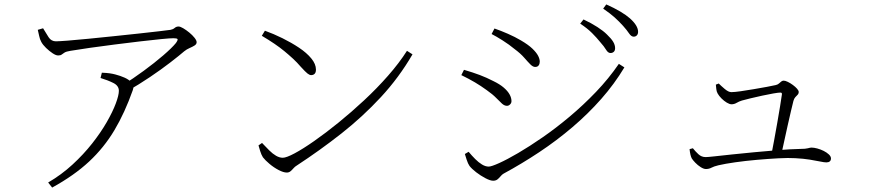

<svg xmlns="http://www.w3.org/2000/svg" viewBox="-20 -813 3955 869"><path d="M151 -678 175 -685Q188 -663 200 -644.5Q212 -626 233 -626Q246 -626 285.5 -629Q325 -632 379.5 -637.5Q434 -643 493 -649Q552 -655 606.5 -661Q661 -667 700 -671.5Q739 -676 752 -678Q763 -680 770.5 -686.5Q778 -693 788 -693Q796 -693 809.5 -685Q823 -677 837 -665.5Q851 -654 860.5 -642Q870 -630 870 -622Q870 -613 860.5 -607Q851 -601 838 -595.5Q825 -590 814 -581Q792 -562 750.5 -530Q709 -498 658.5 -464Q608 -430 557 -401L536 -428Q582 -457 630.5 -492.5Q679 -528 718.5 -562Q758 -596 776 -618Q786 -632 783.5 -636Q781 -640 765 -640Q750 -640 709 -636Q668 -632 613 -625.5Q558 -619 499 -611.5Q440 -604 387 -596.5Q334 -589 299 -583Q280 -580 272 -575Q264 -570 259 -566Q254 -562 243 -562Q233 -562 218 -572Q203 -582 188.5 -596Q174 -610 167 -623Q160 -636 157.5 -649.5Q155 -663 151 -678ZM435 -460 441 -484Q464 -483 477.5 -481Q491 -479 502 -476Q525 -470 544 -461.5Q563 -453 574 -441Q582 -433 584 -426.5Q586 -420 581 -405Q545 -303 498 -224Q451 -145 383.5 -82Q316 -19 216 36L198 13Q258 -22 308 -68Q358 -114 397 -163.5Q436 -213 463 -260Q490 -307 504 -344.5Q518 -382 518 -402Q518 -425 493 -437.5Q468 -450 435 -460Z M1179 -674Q1218 -660 1258.5 -640Q1299 -620 1333.5 -597Q1368 -574 1389 -548.5Q1410 -523 1410 -498Q1410 -485 1404 -479Q1398 -473 1388 -473Q1381 -473 1371.5 -480.5Q1362 -488 1342 -510Q1324 -531 1305.5 -548Q1287 -565 1267 -581.5Q1247 -598 1222 -615Q1197 -632 1165 -651ZM1822 -583 1847 -567Q1786 -462 1704 -373.5Q1622 -285 1525.5 -209Q1429 -133 1322 -63Q1315 -59 1308.5 -51.5Q1302 -44 1295 -38Q1288 -32 1278 -32Q1263 -32 1241 -43.5Q1219 -55 1199.5 -71.5Q1180 -88 1170 -101Q1163 -112 1157.5 -129.5Q1152 -147 1150 -155L1166 -166Q1183 -148 1198.5 -132.5Q1214 -117 1229.5 -108Q1245 -99 1260 -99Q1276 -99 1313.5 -119Q1351 -139 1402.5 -175Q1454 -211 1512 -258Q1570 -305 1628 -359Q1686 -413 1736.5 -470.5Q1787 -528 1822 -583Z M2697 -622Q2681 -642 2659.5 -663.5Q2638 -685 2606 -706L2621 -725Q2657 -708 2684 -690.5Q2711 -673 2727 -657Q2747 -638 2755.5 -623.5Q2764 -609 2764 -595Q2764 -584 2758 -578.5Q2752 -573 2743 -573Q2732 -573 2723 -588Q2714 -603 2697 -622ZM2800 -696Q2782 -716 2762 -734Q2742 -752 2710 -774L2724 -793Q2760 -777 2787 -761Q2814 -745 2831 -730Q2868 -697 2868 -669Q2868 -659 2862.5 -653Q2857 -647 2848 -647Q2837 -647 2827 -662Q2817 -677 2800 -696ZM2205 -659 2218 -684Q2247 -674 2279 -660Q2311 -646 2338 -630Q2372 -610 2390 -592.5Q2408 -575 2415.5 -560.5Q2423 -546 2423 -534Q2423 -524 2418 -517Q2413 -510 2402 -510Q2392 -510 2380.5 -521.5Q2369 -533 2352.5 -552Q2336 -571 2309 -591Q2285 -611 2255 -630Q2225 -649 2205 -659ZM2781 -524 2806 -508Q2761 -433 2701.5 -365.5Q2642 -298 2571 -237.5Q2500 -177 2421 -124.5Q2342 -72 2259 -27Q2252 -23 2245.5 -15Q2239 -7 2231.5 -1Q2224 5 2212 5Q2199 5 2177 -6.5Q2155 -18 2135 -33.5Q2115 -49 2105 -62Q2098 -72 2092 -90.5Q2086 -109 2084 -116L2101 -126Q2116 -108 2131 -93Q2146 -78 2161.5 -68.5Q2177 -59 2192 -59Q2204 -59 2239.5 -75Q2275 -91 2325.5 -120.5Q2376 -150 2436 -191.5Q2496 -233 2558 -285Q2620 -337 2677.5 -397Q2735 -457 2781 -524ZM2068 -473 2080 -497Q2121 -485 2151.5 -473.5Q2182 -462 2213 -446Q2242 -432 2260 -416.5Q2278 -401 2286.5 -385.5Q2295 -370 2295 -355Q2295 -349 2292 -344.5Q2289 -340 2284.5 -337Q2280 -334 2275 -334Q2263 -334 2252 -344Q2241 -354 2225.5 -370Q2210 -386 2183 -405Q2157 -424 2130 -440Q2103 -456 2068 -473Z M3491 -428Q3500 -430 3505.5 -435Q3511 -440 3516 -444Q3521 -448 3527 -448Q3534 -448 3545.5 -442.5Q3557 -437 3568.5 -428.5Q3580 -420 3587.5 -411.5Q3595 -403 3595 -397Q3595 -389 3590 -384Q3585 -379 3579.5 -373Q3574 -367 3571 -356Q3567 -340 3560 -310.5Q3553 -281 3545 -245Q3537 -209 3529.5 -174.5Q3522 -140 3516 -113L3471 -111Q3477 -141 3484 -179.5Q3491 -218 3498 -257.5Q3505 -297 3510.5 -331Q3516 -365 3519 -386Q3520 -394 3512 -394Q3503 -394 3480 -390Q3457 -386 3429.5 -380Q3402 -374 3377 -368Q3352 -362 3338 -358Q3325 -354 3314 -347.5Q3303 -341 3291 -341Q3282 -341 3269.5 -348.5Q3257 -356 3245.5 -367.5Q3234 -379 3228 -390Q3223 -399 3222 -410Q3221 -421 3220 -430L3233 -435Q3243 -425 3260 -410.5Q3277 -396 3290 -396Q3304 -396 3332 -400Q3360 -404 3392 -409.5Q3424 -415 3451.5 -420Q3479 -425 3491 -428ZM3101 -138 3116 -142Q3127 -128 3141 -115Q3155 -102 3174 -102Q3183 -102 3215 -105.5Q3247 -109 3293.5 -114Q3340 -119 3394 -124Q3448 -129 3502 -133.5Q3556 -138 3603 -139Q3626 -139 3636.5 -142Q3647 -145 3653 -145Q3664 -145 3679 -141Q3694 -137 3708 -130Q3722 -123 3731.5 -114Q3741 -105 3741 -96Q3741 -87 3735.5 -82.5Q3730 -78 3720 -78Q3711 -78 3692 -82Q3673 -86 3645 -90.5Q3617 -95 3580 -97Q3549 -99 3502.5 -96.5Q3456 -94 3405 -89.5Q3354 -85 3308 -78.5Q3262 -72 3232 -65Q3211 -60 3200 -54Q3189 -48 3175 -48Q3165 -48 3151.5 -56.5Q3138 -65 3127 -76.5Q3116 -88 3111 -96Q3104 -109 3101 -138Z"/></svg>

Font: Noto Serif KR
Style: Regular
Weight: 200
Designer: Ryoko NISHIZUKA 西塚涼子 (kana & ideographs); Frank Grießhammer (Latin, Greek & Cyrillic); Wenlong ZHANG 张文龙 (bopomofo); San
Foundry: Adobe
Version: Version 2.001;hotconv 1.1.0;makeotfexe 2.6.0